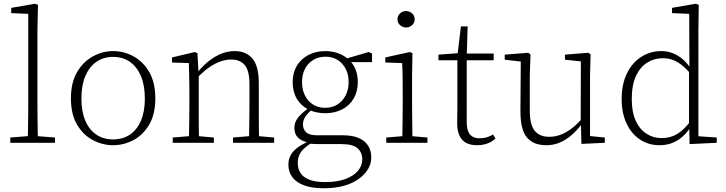

<svg xmlns="http://www.w3.org/2000/svg" viewBox="-20 -763 3877 1026"><path d="M35 0V-28L147 -37H162L274 -28V0ZM128 0Q129 -29 129.5 -65.5Q130 -102 130.5 -140.5Q131 -179 131 -212V-689L40 -693V-721L167 -743L183 -737L180 -599V-212Q180 -179 180.5 -140.5Q181 -102 181.5 -65.5Q182 -29 183 0Z M584 13Q528 13 476 -14.5Q424 -42 391.5 -97.5Q359 -153 359 -237Q359 -321 391.5 -377Q424 -433 476 -461.5Q528 -490 584 -490Q642 -490 693.5 -462Q745 -434 777.5 -378Q810 -322 810 -237Q810 -153 777.5 -97.5Q745 -42 693.5 -14.5Q642 13 584 13ZM584 -18Q636 -18 674 -43.5Q712 -69 733 -118Q754 -167 754 -236Q754 -307 733 -356.5Q712 -406 674 -432.5Q636 -459 584 -459Q533 -459 495 -432.5Q457 -406 436 -356.5Q415 -307 415 -237Q415 -167 436 -118Q457 -69 495 -43.5Q533 -18 584 -18Z M903 0V-28L1009 -37H1024L1123 -28V0ZM989 0Q990 -25 990.5 -62.5Q991 -100 991.5 -140Q992 -180 992 -212V-261Q992 -293 991.5 -321.5Q991 -350 990.5 -376Q990 -402 989 -426L899 -429V-456L1021 -485L1035 -479L1041 -370L1042 -369V-212Q1042 -180 1042 -140Q1042 -100 1042.5 -62.5Q1043 -25 1044 0ZM1225 0V-28L1330 -37H1345L1445 -28V0ZM1310 0Q1311 -25 1311.5 -62Q1312 -99 1312.5 -139Q1313 -179 1313 -212V-313Q1313 -386 1287.5 -415.5Q1262 -445 1216 -445Q1191 -445 1162.5 -436Q1134 -427 1101.5 -405.5Q1069 -384 1032 -345L1025 -376H1035Q1067 -415 1100 -440Q1133 -465 1166.5 -477.5Q1200 -490 1234 -490Q1295 -490 1329 -450Q1363 -410 1363 -317V-212Q1363 -179 1363 -139Q1363 -99 1363.5 -62Q1364 -25 1365 0Z M1711 243Q1647 243 1605 227.5Q1563 212 1542 183.5Q1521 155 1521 117Q1521 86 1535 63Q1549 40 1576.5 21Q1604 2 1644 -13L1652 -4Q1624 13 1606 29.5Q1588 46 1579.5 65Q1571 84 1571 108Q1571 141 1587.5 164Q1604 187 1636.5 198.5Q1669 210 1717 210Q1782 210 1826 193.5Q1870 177 1893 149.5Q1916 122 1916 89Q1916 53 1891.5 30Q1867 7 1804 7H1680Q1666 7 1652 6Q1638 5 1624 4V-2Q1589 -10 1571 -29Q1553 -48 1553 -80Q1553 -109 1572 -133.5Q1591 -158 1627 -184V-195L1655 -185Q1626 -160 1612.5 -141Q1599 -122 1599 -98Q1599 -72 1616 -56Q1633 -40 1675 -40H1813Q1863 -40 1896 -26Q1929 -12 1946.5 14.5Q1964 41 1964 79Q1964 111 1947 140Q1930 169 1898 192.5Q1866 216 1819 229.5Q1772 243 1711 243ZM1718 -158Q1667 -158 1627.5 -178Q1588 -198 1566 -235.5Q1544 -273 1544 -324Q1544 -374 1566 -411Q1588 -448 1627.5 -469Q1667 -490 1718 -490Q1745 -490 1767.5 -484.5Q1790 -479 1809 -469Q1828 -459 1842 -445L1844 -444Q1868 -422 1880 -392Q1892 -362 1892 -324Q1892 -274 1870 -236.5Q1848 -199 1808.5 -178.5Q1769 -158 1718 -158ZM1717 -187Q1755 -187 1783 -204.5Q1811 -222 1827 -253.5Q1843 -285 1843 -325Q1843 -365 1827 -395.5Q1811 -426 1783.5 -443Q1756 -460 1719 -460Q1682 -460 1653.5 -442.5Q1625 -425 1609.5 -394.5Q1594 -364 1594 -324Q1594 -284 1609.5 -253Q1625 -222 1652.5 -204.5Q1680 -187 1717 -187ZM1816 -431V-449H1827L1950 -485L1968 -477V-431Z M2044 0V-28L2149 -37H2164L2264 -28V0ZM2129 0Q2130 -25 2130.5 -62.5Q2131 -100 2131.5 -140Q2132 -180 2132 -212V-261Q2132 -308 2131.5 -349Q2131 -390 2129 -426L2039 -429V-456L2170 -485L2184 -479L2182 -359V-212Q2182 -180 2182.5 -140Q2183 -100 2183.5 -62.5Q2184 -25 2184 0ZM2150 -616Q2132 -616 2118 -628.5Q2104 -641 2104 -660Q2104 -679 2118 -691.5Q2132 -704 2150 -704Q2168 -704 2182 -691.5Q2196 -679 2196 -660Q2196 -641 2182 -628.5Q2168 -616 2150 -616Z M2450 -441V-477H2618V-441ZM2530 13Q2475 13 2449 -17Q2423 -47 2423 -105Q2423 -125 2423.5 -142Q2424 -159 2424 -181V-441H2323V-471L2444 -480L2424 -463L2443 -622H2479L2474 -462V-450V-111Q2474 -65 2491.5 -44.5Q2509 -24 2542 -24Q2564 -24 2580.5 -29Q2597 -34 2615 -44L2628 -23Q2617 -12 2602 -4Q2587 4 2569 8.5Q2551 13 2530 13Z M2899 13Q2831 13 2796 -28Q2761 -69 2761 -169L2763 -450L2781 -432L2677 -444V-471L2803 -481L2815 -472L2811 -359V-175Q2811 -96 2837.5 -64Q2864 -32 2914 -32Q2946 -32 2975.5 -43Q3005 -54 3033.5 -75.5Q3062 -97 3089 -128L3101 -97H3087Q3062 -65 3033 -40Q3004 -15 2971 -1Q2938 13 2899 13ZM3087 6 3084 -108 3083 -109 3084 -435 2999 -444V-471L3124 -481L3136 -472L3133 -359V-36L3212 -28V0Z M3505 13Q3445 13 3399 -18Q3353 -49 3327.5 -104.5Q3302 -160 3302 -233Q3302 -313 3330 -370.5Q3358 -428 3406.5 -459Q3455 -490 3515 -490Q3544 -490 3570.5 -480.5Q3597 -471 3621.5 -452Q3646 -433 3668 -402H3681L3674 -365Q3636 -410 3600.5 -431Q3565 -452 3522 -452Q3476 -452 3438.5 -428.5Q3401 -405 3378.5 -357Q3356 -309 3356 -234Q3356 -164 3377 -118Q3398 -72 3434.5 -48.5Q3471 -25 3516 -25Q3563 -25 3599.5 -47.5Q3636 -70 3673 -119L3681 -80H3668Q3647 -49 3622 -28.5Q3597 -8 3568 2.5Q3539 13 3505 13ZM3665 7 3663 -91 3662 -93V-388L3664 -395L3663 -689L3571 -693V-721L3698 -743L3714 -737L3712 -601V-35L3810 -28V0Z"/></svg>

Font: Source Serif 4 18pt Light
Style: Regular
Weight: 300
Designer: Frank Grießhammer
Foundry: Adobe Systems Incorporated
Version: Version 4.004;hotconv 1.0.116;makeotfexe 2.5.65601